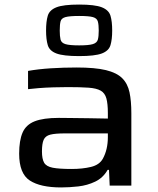

<svg xmlns="http://www.w3.org/2000/svg" viewBox="-20 -814 693 842"><path d="M248 8Q157 8 110.5 -22.5Q64 -53 64 -140Q64 -198 79 -232.5Q94 -267 132 -282Q170 -297 238 -297Q253 -297 290 -296.5Q327 -296 371.5 -295.5Q416 -295 453 -294V-318Q453 -359 446.5 -382.5Q440 -406 421.5 -416.5Q403 -427 368 -429.5Q333 -432 277 -432Q249 -432 214.5 -431Q180 -430 149 -427.5Q118 -425 103 -423V-503Q148 -511 203 -514.5Q258 -518 316 -518Q397 -518 444.5 -506.5Q492 -495 516 -471Q540 -447 548 -409Q556 -371 556 -317V0H461L458 -69H452Q432 -34 397.5 -17.5Q363 -1 323.5 3.5Q284 8 248 8ZM294 -73Q342 -73 379 -82Q416 -91 431 -118Q453 -158 453 -213V-229H264Q222 -229 200.5 -223.5Q179 -218 171.5 -201Q164 -184 164 -150Q164 -117 173.5 -100.5Q183 -84 211 -78.5Q239 -73 294 -73ZM327 -568Q258 -568 227.5 -579.5Q197 -591 189.5 -616Q182 -641 182 -680Q182 -720 189.5 -745Q197 -770 227.5 -782Q258 -794 327 -794Q396 -794 426.5 -782Q457 -770 464.5 -745Q472 -720 472 -680Q472 -641 464.5 -616Q457 -591 426.5 -579.5Q396 -568 327 -568ZM327 -615Q369 -615 387 -620.5Q405 -626 409 -640Q413 -654 413 -680Q413 -706 409 -720Q405 -734 387.5 -739Q370 -744 327 -744Q285 -744 267 -739Q249 -734 245.5 -720Q242 -706 242 -680Q242 -655 245.5 -640.5Q249 -626 267 -620.5Q285 -615 327 -615Z"/></svg>

Font: Saira Expanded Medium
Style: Regular
Weight: 500
Width: 7
Designer: Hector Gatti with collaboration of the Omnibus-Type team
Foundry: Omnibus-Type
Version: Version 1.100; ttfautohint (v1.8.3)